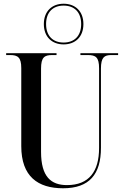

<svg xmlns="http://www.w3.org/2000/svg" viewBox="-20 -999 666 1029"><path d="M321 -761C382 -761 427 -800 427 -870C427 -940 382 -979 321 -979C260 -979 215 -940 215 -870C215 -800 260 -761 321 -761ZM321 -771C264 -771 227 -806 227 -870C227 -934 264 -969 321 -969C378 -969 415 -934 415 -870C415 -806 378 -771 321 -771ZM318 10C459 10 521 -65 521 -207V-631C521 -692 539 -704 577 -704H613V-714H411V-704H451C493 -704 511 -692 511 -633V-206C511 -81 458 -7 339 -7C254 -7 200 -51 200 -185V-631C200 -692 218 -704 260 -704H283V-714H13V-704H34C75 -704 94 -692 94 -634V-216C94 -53 183 10 318 10Z"/></svg>

Font: Noto Serif Display Condensed Medium
Style: Regular
Weight: 500
Width: 3
Designer: Monotype Design Team
Foundry: Monotype Imaging Inc.
Version: Version 2.009